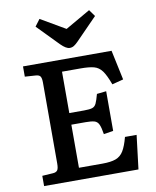

<svg xmlns="http://www.w3.org/2000/svg" viewBox="-101 -1030 899 1106"><g transform="rotate(-10 349.0 -476.5)"><path d="M66 0V-60L129 -64Q147 -65 155 -75Q163 -85 163 -115V-589Q163 -614 156 -624.5Q149 -635 127 -636L66 -640V-700H584L621 -526L555 -509Q535 -564 516 -590Q497 -616 468.5 -623.5Q440 -631 392 -631H282V-389H368Q401 -389 416.5 -394Q432 -399 440 -416Q448 -433 458 -470L513 -476V-244L457 -235Q451 -274 442.5 -292.5Q434 -311 416.5 -316Q399 -321 366 -321H282V-69H419Q469 -69 497.5 -79.5Q526 -90 543 -117.5Q560 -145 574 -198H642L618 0ZM350 -758Q329 -758 298 -789L177 -913L207 -953L351 -869L497 -953L525 -914L398 -784Q386 -772 375 -765Q364 -758 350 -758Z"/></g></svg>

Font: Literata 7pt Medium
Style: Regular
Weight: 500
Designer: Latin by Veronika Burian and Jose Scaglione. Greek by Irene Vlachou. Cyrillic by Vera Evstafieva.
Foundry: TypeTogether
Version: Version 3.002